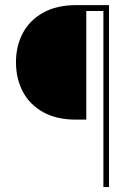

<svg xmlns="http://www.w3.org/2000/svg" viewBox="-20 -748 552 768"><path d="M412.1 -704.1H325.2V-269.5H284.2Q206.5 -269.5 152.8 -299.3Q99.1 -329.1 71.5 -381.1Q43.9 -433.1 43.9 -499Q43.9 -564.5 71.5 -616Q99.1 -667.5 152.8 -697.5Q206.5 -727.5 284.2 -727.5H412.1ZM393.6 0V-727.5H416V0Z"/></svg>

Font: Inter 24pt Thin
Style: Regular
Weight: 250
Designer: Rasmus Andersson
Foundry: rsms
Version: Version 4.001;git-66647c0bb